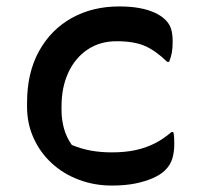

<svg xmlns="http://www.w3.org/2000/svg" viewBox="-20 -565 640 596"><path d="M350 -545Q385 -545 412.5 -540Q440 -535 460.5 -525.5Q481 -516 494 -503Q506 -491 511 -475.5Q516 -460 516 -435Q516 -416 513.5 -402Q511 -388 505 -373H499Q463 -408 429.5 -422.5Q396 -437 342 -437Q290 -437 251.5 -411Q213 -385 192 -339.5Q171 -294 171 -235V-223Q171 -194 178.5 -166.5Q186 -139 203 -115Q232 -103 262 -97.5Q292 -92 327 -92Q368 -92 400.5 -99Q433 -106 460.5 -120Q488 -134 512 -155H518Q520 -147 520.5 -139Q521 -131 521 -118Q521 -93 515 -73Q509 -53 493 -37Q479 -23 455.5 -12.5Q432 -2 400.5 4.5Q369 11 327 11Q273 11 225 -7Q177 -25 141 -58Q105 -91 84.5 -136Q64 -181 64 -233V-246Q64 -339 101 -406Q138 -473 202.5 -509Q267 -545 350 -545Z"/></svg>

Font: Recursive Monospace Casual Medium
Style: Regular
Weight: 500
Version: Version 1.047